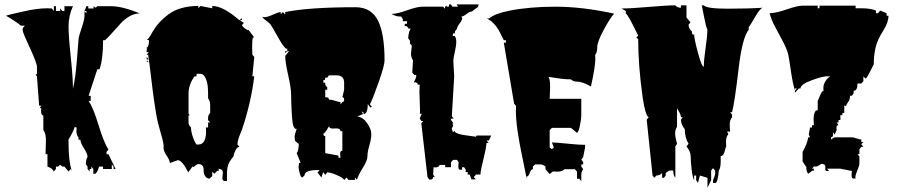

<svg xmlns="http://www.w3.org/2000/svg" viewBox="-20 -766 4190 893"><path d="M162.1 -274.4 151.9 -409.7 145.5 -420.9H151.9V-454.6Q151.9 -472.7 118.7 -543.9Q85.4 -615.2 85.4 -625Q85.4 -634.8 85.9 -635.3L95.7 -646.5H77.1Q54.7 -666 7.8 -692.9Q21.5 -697.3 46.1 -702.9Q70.8 -708.5 89.6 -712.9Q108.4 -717.3 118.7 -719Q128.9 -720.7 144.5 -723.1Q172.9 -727.5 199.7 -727.5L221.2 -726.6L230.5 -714.8V-737.3H240.2V-714.8H259.8V-726.6L270 -714.8H279.8V-737.3H319.3Q298.8 -691.4 298.8 -644.5Q298.8 -597.7 309.1 -500.7Q319.3 -403.8 319.3 -353.5Q330.6 -399.9 337.4 -483.9Q344.2 -567.9 345.2 -582.5Q346.2 -597.2 359.6 -635.7Q373 -674.3 373 -692.9V-714.8L381.8 -703.6V-714.8H373L381.8 -737.3H390.6V-726.6H415.5V-737.3L424.8 -730L432.6 -737.3H495.1Q549.3 -737.3 629.9 -703.6Q605 -703.6 580.8 -689.2Q556.6 -674.8 541 -656.7Q482.4 -590.3 468.3 -579.1H459.5Q459.5 -490.7 442.9 -443.8H432.6L392.1 -320.3H401.9V-296.9H392.1Q414.6 -262.7 438.7 -183.1Q462.9 -103.5 484.4 -70.3L475.6 -59.6V-48.8H484.4L517.6 20H508.3V8.8L500 -1.5V20H459V8.8H440.9Q434.1 33.7 423.3 42.5H414.1V20L404.8 8.8V20H397V31.7L387.2 20V8.8L379.4 -1.5Q379.4 -23.4 387.2 -36.6Q386.7 -51.3 370.6 -76.2Q354.5 -101.1 354 -116.2H345.2V-127Q335.4 -137.7 335.4 -156.2L336.4 -172.4L327.6 -175.8Q321.8 -154.8 298.8 -117.2V-102.1Q298.8 -14.6 314 28.3L308.6 20L298.8 31.7L279.8 8.8H270L259.8 0L250.5 8.8H240.2V20L230.5 31.7Q224.1 16.6 200.7 8.8V-48.8H191.9L193.4 -103Q195.3 -144 181.6 -161.1V-229Q170.9 -229.5 170.9 -250.5L171.9 -262.7H164.6L171.9 -274.4Z M855.5 35.6Q827.1 -21 807.1 -21Q806.2 -21 770 -7.8Q769 -22.5 754.6 -42.7Q740.2 -63 740.2 -83H741.2Q741.2 -100.6 731.4 -133.8Q721.7 -167 714.8 -193.8Q708 -220.7 699.5 -278.3Q690.9 -335.9 682.9 -405.5Q674.8 -475.1 668.9 -512.7L665.5 -510.7L662.1 -511.7L671.9 -523.4H662.1V-535.6H663.6L662.1 -546.9L666.5 -545.9Q672.9 -559.6 672.9 -572.3L671.9 -580.1H662.6Q669.4 -582.5 686 -611.8Q702.6 -641.1 721.2 -661.4Q739.7 -681.6 762.7 -698.7Q815.9 -738.3 902.8 -738.3V-727.5L912.1 -738.3L967.3 -727.5V-738.3Q1017.6 -738.3 1094.2 -671.4L1104 -682.1L1105 -673.3L1096.2 -671.4L1114.3 -659.2L1105 -648.9Q1107.9 -642.6 1118.2 -634.3Q1128.4 -626 1134.8 -626H1136.7L1162.6 -591.8H1155.8Q1152.8 -579.1 1152.8 -551.3Q1152.8 -523.4 1153.8 -511.7L1162.6 -501L1153.8 -411.1H1162.6Q1147 -285.2 1105 -162.1Q1103 -156.7 1096.7 -141.6Q1084.5 -111.8 1084.5 -93.8L1094.2 -83Q1083.5 -83 1075.7 -67.6Q1067.9 -52.2 1065.4 -37.6Q1046.9 -16.1 1041.3 1Q1035.6 18.1 1035.6 44.4V75.7H1025.9Q1014.2 75.7 1014.2 62.5L1016.6 37.1Q1016.6 21 997.1 18.6V29.3L990.7 28.3L977.1 42L967.3 32.2V53.2L953.6 65.4Q939 62.5 932.9 51Q926.8 39.6 927.2 27.8Q928.7 -2.9 902.8 -2.9Q896.5 -2.9 888.9 3.9Q881.3 10.7 879.6 10.7Q877.9 10.7 876 7.8ZM902.8 -93.8Q938.5 -93.8 938.5 -157.2Q938.5 -168 937.5 -173.3H947.8V-196.3H957.5L947.8 -207V-219.2Q947.8 -230 957.5 -240.7V-275.4Q957.5 -297.9 947.8 -308.6V-333.5Q947.8 -389.6 929.7 -413.1Q921.9 -422.9 911.1 -422.9H894V-411.1H884.8Q856.9 -372.1 856.9 -331.5V-240.7Q856.9 -234.4 862.8 -229.5H856.9V-196.3Q856.9 -183.6 868.2 -173.3Q868.2 -156.2 876.2 -131.3Q884.3 -106.4 894 -93.8ZM671.9 -489.7H662.1V-501ZM671.9 -479H662.1L663.6 -484.4Z M1306.6 -710Q1418 -732.4 1633.8 -732.4Q1708.5 -732.4 1739.7 -667Q1768.6 -605 1768.6 -484.4Q1768.6 -462.4 1741.7 -385.3Q1714.8 -308.1 1700.2 -280.3L1710.4 -268.1L1701.7 -266.6L1690.4 -282.2Q1690.4 -235.8 1670.9 -235.8L1671.4 -240.7Q1671.4 -242.2 1668.2 -244.4Q1665 -246.6 1662.1 -246.6H1661.6L1668.9 -235.8L1641.6 -224.1Q1667.5 -221.7 1687.3 -193.6Q1707 -165.5 1707 -142.8Q1707 -120.1 1698 -89.8Q1689 -59.6 1689 -39.3Q1689 -19 1666.7 16.1Q1644.5 51.3 1640.6 70.3L1630.9 59.6V70.8H1601.1L1591.8 59.6L1581.5 70.8Q1572.3 59.1 1544.4 47.4Q1516.6 35.6 1502 35.6L1492.7 47.4L1482.9 34.2L1475.1 59.6L1457 37.1L1466.3 24.9H1458Q1396.5 24.9 1396.5 49.3L1386.7 59.6Q1379.4 59.1 1374 40.3Q1368.7 21.5 1368.7 9.8L1371.1 -9.3L1375 -6.8L1377.9 -9.3L1359.9 -53.7Q1369.6 -64.9 1369.6 -98.6L1368.2 -97.2L1352.1 -111.3L1350.1 -132.3Q1350.1 -137.7 1359.9 -167H1352.1L1345.2 -178.2Q1339.8 -189.5 1336.9 -241.2Q1334 -293 1334 -325Q1334 -356.9 1320.3 -416.5Q1306.6 -476.1 1306.6 -505.9L1324.7 -528.3L1315.9 -526.9V-540.5L1313 -539.1Q1303.2 -539.1 1272.7 -593.5Q1242.2 -647.9 1237.3 -653.6Q1232.4 -659.2 1218.5 -669.4Q1204.6 -679.7 1198.7 -688L1208.5 -686Q1223.6 -686 1248.5 -697.5Q1273.4 -709 1285.6 -710V-699.7L1295.9 -710L1306.6 -697.8ZM1580.6 -381.3Q1580.6 -415.5 1545.4 -415.5H1509.8L1502 -404.8H1492.7Q1492.7 -397 1491.2 -395Q1489.7 -393.1 1483.9 -393.1V-381.3H1492.7V-371.1L1502 -359.4V-348.6H1492.7V-313.5H1497.6Q1509.8 -313.5 1509.8 -302.7Q1522.9 -302.7 1539.1 -297.1Q1555.2 -291.5 1563.5 -291.5V-280.3L1572.3 -291.5Q1580.6 -291.5 1580.6 -302.5Q1580.6 -313.5 1572.3 -313.5L1580.6 -348.6ZM1563.5 -31.7 1562 -51.8Q1562 -64.9 1572.3 -64.9V-155.8H1563.5Q1563.5 -168.9 1543.5 -168.9L1528.3 -168Q1513.2 -168 1509.8 -178.2Q1490.7 -144.5 1483.9 -144.5Q1483.9 -132.8 1492.7 -132.8V-53.7L1554.2 -42.5Q1554.2 -31.7 1556.6 -30.8Q1556.6 -32.7 1559.1 -32.7ZM1306.6 -517.6V-528.3Q1313 -528.3 1315.9 -526.9Q1311 -524.4 1306.6 -517.6Z M2088.4 -483.4 2092.3 -413.6V-407.2L2081.5 -225.6L2090.3 -214.8H2081.1L2076.2 -210.4L2089.4 -192.4H2084.5L2087.4 -180.7L2081.1 -168L2086.4 -150.9L2094.7 -157.2Q2093.8 -142.1 2166.5 -133.8Q2191.9 -130.9 2193.4 -129.9L2196.3 -135.7H2264.6L2253.9 -112.3H2242.7L2252.9 -101.1H2242.7Q2241.2 -75.7 2228.8 -27.3Q2216.3 21 2214.4 45.9H2194.3L2183.6 57.6L2192.9 68.4H2172.9L2164.6 45.9H2154.8L2155.8 34.2H2145.5L2146.5 23.4L2138.7 11.7H2129.4L2128.9 23.4H2120.1Q2111.8 23.4 2111.8 9.5Q2111.8 -4.4 2113.3 -11.2L2105.5 -22.5H2087.4L2077.6 -11.2V11.7H2050.3L2050.8 1H2024.4Q2022.9 12.7 2002.9 12.7L1996.6 11.7L1994.6 45.9L2002 57.6H1994.1Q1994.1 69.3 1982.9 69.3L1976.1 68.4L1968.3 57.6L1939.5 -192.4L1948.2 -203.1H1939.9L1932.1 -214.8L1941.4 -236.8H1932.6L1933.6 -250.5L1930.7 -341.8Q1930.7 -342.8 1932.1 -372.1H1923.3Q1923.3 -383.8 1904.3 -383.8Q1916 -401.9 1916 -414.6V-417.5H1906.7L1897.5 -428.7L1900.9 -484.9Q1891.6 -498.5 1891.6 -517.6L1895.5 -553.2L1886.2 -564.5L1887.2 -576.2L1878.4 -587.9Q1880.9 -621.6 1890.6 -632.8H1880.9L1871.6 -644.5H1862.3L1862.8 -655.3H1872.6L1873.5 -667.5H1853.5V-677.2L1845.7 -689Q1826.2 -689 1815.9 -694.1Q1805.7 -699.2 1800.3 -701.2Q1825.7 -701.2 1873 -718Q1920.4 -734.9 1943.8 -734.9H2040.5L2049.8 -725.6V-734.9L2059.1 -739.7L2058.1 -734.9H2067.4L2068.4 -745.6H2077.1L2084.5 -734.9H2110.8L2103.5 -745.6H2206.5L2203.1 -733.9L2174.8 -712.4Q2164.6 -712.4 2149.7 -700.7Q2134.8 -689 2126 -689L2129.9 -681.2Q2129.4 -672.4 2117.9 -657.2Q2106.4 -642.1 2105.5 -632.8L2096.2 -620.1L2095.2 -610.4H2086.4L2085.9 -598.6H2094.7Q2102.1 -590.3 2102.1 -572Q2102.1 -553.7 2095.2 -523.2Q2088.4 -492.7 2088.4 -483.4Z M2572.8 32.2 2551.3 31.7 2536.6 43.5 2517.1 21V8.8Q2507.3 -1.5 2488.3 -1.5H2468.8L2458.5 8.8V21Q2449.7 21 2443.8 38.1Q2438 55.2 2429.7 55.2V65.4Q2424.8 39.1 2410.2 -31.2Q2379.4 -174.8 2379.4 -250.5Q2379.4 -265.6 2380.4 -272.9L2371.1 -284.2L2323.2 -567.4H2333V-579.1H2323.2Q2321.8 -581.5 2317.1 -591.1Q2312.5 -600.6 2311 -603.5Q2309.6 -606.4 2305.2 -615Q2300.8 -623.5 2298.6 -627Q2296.4 -630.4 2291.7 -637.5Q2287.1 -644.5 2283.9 -647.9Q2280.8 -651.4 2275.9 -657Q2271 -662.6 2266.6 -666Q2252 -676.3 2244.1 -680.2H2254.9Q2281.2 -702.6 2346.7 -715.8Q2441.4 -734.9 2564.7 -734.9Q2688 -734.9 2836.4 -702.6Q2816.9 -681.2 2787.4 -626.2Q2757.8 -571.3 2757.8 -546.4Q2757.8 -521.5 2748 -510.7L2749 -494.6Q2749 -455.6 2728.5 -363.8Q2688 -386.2 2666.5 -386.2Q2645 -386.2 2635.3 -397Q2609.4 -397 2591.1 -399.7Q2572.8 -402.3 2555.9 -404.8Q2539.1 -407.2 2529.8 -408.7Q2538.6 -403.8 2538.6 -359.4L2536.6 -306.6H2683.6V-227.5Q2683.6 -212.9 2677.2 -181.9Q2670.9 -150.9 2663.6 -148.4L2635.3 -171.4H2546.9L2536.6 -160.6V-80.1L2546.9 -72.3L2555.7 -80.1L2546.9 -103.5Q2569.8 -103 2621.3 -97.7Q2672.9 -92.3 2701.2 -92.3V-80.1L2692.4 -35.6L2683.6 -23.4L2692.4 -12.7V-1.5H2683.6V8.8L2692.4 21Q2683.6 33.2 2683.6 46.9V77.1L2674.8 65.4H2663.6V32.2L2653.8 21H2605.5Q2595.7 32.2 2572.8 32.2Z M3165 -164.6Q3147 -188 3147 -209.5L3155.8 -220.7H3147Q3147 -231.4 3138.7 -245.4Q3130.4 -259.3 3128.9 -262.7V-176.3Q3120.1 -163.6 3120.1 -146.2Q3120.1 -128.9 3128.9 -97.2L3121.1 -85V61Q3111.3 49.8 3111.3 27.3H3094.2Q3092.8 27.3 3084.7 32.7Q3076.7 38.1 3076.2 38.6V50.3L3067.9 61H3059.6V38.6Q3049.3 50.3 3032.7 50.3L3023.9 61L3015.1 50.3L2987.8 -209.5L2997.1 -220.7Q2981.4 -228.5 2969.2 -312Q2948.2 -460.4 2948.2 -584.5L2939.5 -590.3L2948.2 -601.1Q2945.3 -606 2932.6 -631.8Q2900.9 -696.3 2890.6 -703.6V-714.8L2870.6 -726.6Q2914.1 -726.6 2998 -733.9Q3082 -741.2 3121.1 -741.2Q3129.4 -730 3147 -730V-741.2H3172.9V-684.6L3191.4 -662.1L3182.6 -651.4Q3182.6 -635.3 3193.4 -624.5Q3199.7 -618.2 3199 -616.7Q3198.2 -615.2 3198.2 -612.5Q3198.2 -609.9 3200.7 -607.2Q3203.1 -604.5 3205.6 -604.5L3208.5 -606Q3208.5 -586.4 3226.1 -521Q3243.7 -455.6 3253.4 -455.6V-456.1Q3253.4 -486.3 3261.7 -542.5Q3270 -598.6 3270 -628.9Q3264.6 -637.2 3254.4 -688.7Q3244.1 -740.2 3244.1 -741.2H3253.4Q3266.6 -725.6 3364.3 -725.6Q3461.9 -725.6 3527.8 -730Q3515.1 -727.5 3491.5 -686.5Q3467.8 -645.5 3462.4 -639.6V-627.9Q3432.1 -590.3 3415.5 -448.2Q3396.5 -286.1 3384.8 -244.1H3376L3384.8 -232.9V-220.7Q3374 -206.5 3374 -189Q3374 -171.4 3376 -153.8H3361.3L3367.7 -142.6Q3356.9 -128.9 3356.9 -109.1Q3356.9 -89.4 3357.9 -85Q3354.5 -80.1 3352.1 -67.9Q3345.7 -40 3332 -40V-16.1Q3332 15.6 3323.2 27.3Q3318.4 85.4 3306.2 85.4L3296.4 84.5V71.8Q3296.4 70.3 3301.5 58.6Q3306.6 46.9 3306.6 38.1Q3306.6 29.3 3306.2 27.3L3296.4 16.1L3287.6 27.3V71.8L3270.5 106.9V61L3235.4 50.3L3226.1 84.5L3217.8 71.8V50.3H3208.5V71.8Q3201.7 62.5 3197 23.2Q3192.4 -16.1 3192.4 -38.6Q3192.4 -61 3172.9 -85L3182.6 -97.2Q3165 -126 3165 -164.6Z M3818.4 22 3818.8 9.8Q3818.8 -3.9 3800.3 -3.9Q3799.3 -3.9 3790 2.4Q3780.8 8.8 3775.1 8.8Q3769.5 8.8 3765.6 7.8L3756.8 18.6H3765.6L3764.2 29.3L3758.8 27.3L3739.3 42Q3730 33.7 3730 7.8L3728.5 8.8L3712.9 -15.1V-60.1Q3732.9 -92.8 3739.3 -127.4H3747.6L3741.7 -139.6L3747.6 -173.3H3756.8V-184.1H3765.6Q3764.2 -191.4 3764.2 -215.1Q3764.2 -238.8 3774.9 -252.4H3783.2V-297.9Q3786.1 -301.3 3790.5 -313.5Q3802.2 -343.8 3810.5 -343.8Q3809.6 -346.7 3809.6 -359.4Q3809.6 -372.1 3819.1 -387.9Q3828.6 -403.8 3842.8 -411.1H3827.1Q3805.2 -411.1 3754.2 -392.3Q3703.1 -373.5 3703.1 -354.5H3695.3L3677.2 -334.5V-343.8L3686 -354.5H3677.2V-345.2Q3666.5 -380.9 3659.2 -431.4Q3651.9 -481.9 3647.2 -507.1Q3642.6 -532.2 3623.8 -568.4Q3605 -604.5 3585.7 -640.1Q3566.4 -675.8 3559.6 -704.6Q3587.9 -704.6 3638.7 -722.2Q3689.5 -739.7 3712.9 -739.7H3783.2V-727.5H3791.5V-739.7H3959.5V-727.5H3986.8Q4029.3 -727.5 4054.2 -716.8V-704.6H4063.5L4073.7 -716.8L4103.5 -704.6V-692.9H4112.3Q4112.3 -661.6 4088.4 -624Q4060.5 -581.1 4052.2 -544.2Q4043.9 -507.3 4043.9 -467.3Q4043 -465.8 4034.2 -447.8Q4011.2 -400.4 4005.4 -400.4L3995.6 -411.1V-388.2L3985.8 -377.4H3968.3Q3968.3 -343.8 3950.2 -343.8V-331.5L3942.4 -320.8H3933.6Q3933.6 -303.2 3924.6 -291.3Q3915.5 -279.3 3915.5 -272.5L3906.7 -275.4V-240.7H3897.9V-230.5H3888.7V-208H3879.9V-196.3H3871.6L3879.9 -184.1Q3870.6 -184.1 3870.6 -174.1Q3870.6 -164.1 3871.6 -162.1L3862.3 -139.6L3854 -151.4L3854.5 -138.7Q3854.5 -127.4 3845.2 -127.4V-117.2Q3858.9 -127.4 3862.3 -127.4H3942.4Q3949.7 -127.4 3963.6 -122.3Q3977.5 -117.2 3985.8 -117.2V-106H3995.6L3985.8 -95.2L3995.6 -83H3985.8L3977.1 -71.3V-48.8H3968.3L3977.1 -38.6V-3.9Q3977.1 2.9 3967.8 25.9Q3958.5 48.8 3958.5 55.7Q3958.5 62.5 3959.5 64.5H3950.2Q3940.9 64.5 3940.9 50.5Q3940.9 36.6 3942.4 29.3L3888.7 18.6H3827.1L3835.9 29.3H3827.1Q3818.4 29.3 3818.4 22Z"/></svg>

Font: Butcherman
Style: Regular
Weight: 400
Version: Version 001.004